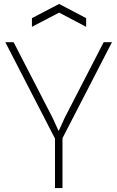

<svg xmlns="http://www.w3.org/2000/svg" viewBox="-20 -954 596 974"><path d="M259 -251 7 -740H49L247 -356L276 -292H279L308 -356L506 -740H548L297 -253V0H259ZM142 -862 280 -934 417 -862V-818L280 -890L142 -818Z"/></svg>

Font: Encode Sans Narrow
Style: Thin
Weight: 250
Designer: Pablo Impallari, Andres Torresi
Foundry: Pablo Impallari, Andres Torresi
Version: Version 1.000; ttfautohint (v1.00) -l 8 -r 50 -G 200 -x 14 -